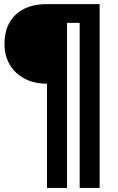

<svg xmlns="http://www.w3.org/2000/svg" viewBox="-20 -734 580 940"><path d="M2 -519Q2 -610.8 56.9 -662.4Q111.8 -713.9 210 -713.9H467.8V186H370.1V-622.1H308.1V186H210V-324.2Q147.9 -324.2 101.1 -348.6Q54.2 -373 28.1 -417Q2 -460.9 2 -519Z"/></svg>

Font: Sarala
Style: Bold
Weight: 700
Designer: Andres Torresi
Foundry: Huerta Tipografica
Version: Version 1.004;PS 001.003;hotconv 1.0.70;makeotf.lib2.5.58329